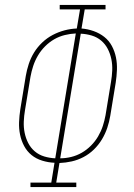

<svg xmlns="http://www.w3.org/2000/svg" viewBox="-20 -755 540 775"><path d="M103 0V-18H187L200 -98Q175 -99 150.5 -106.5Q126 -114 107.5 -129Q89 -144 77.5 -165.5Q66 -187 61 -211.5Q56 -236 57 -262Q58 -288 62 -314L84 -448Q88 -472 96 -496.5Q104 -521 117.5 -543Q131 -565 150.5 -583.5Q170 -602 193 -614Q216 -626 240.5 -632.5Q265 -639 290 -640L303 -717H221V-735H406V-717H322L309 -640Q334 -638 358 -629.5Q382 -621 401 -606Q420 -591 431.5 -569.5Q443 -548 448 -523.5Q453 -499 452 -473Q451 -447 447 -421L425 -287Q421 -263 413 -239Q405 -215 391.5 -192.5Q378 -170 359 -151.5Q340 -133 317 -121Q294 -109 269.5 -103.5Q245 -98 220 -97L207 -18H288V0ZM203 -116 286 -620Q264 -619 241.5 -613.5Q219 -608 199 -596.5Q179 -585 162 -568Q145 -551 133 -530.5Q121 -510 114 -488.5Q107 -467 103 -445L81 -311Q77 -288 76 -264.5Q75 -241 79.5 -219Q84 -197 94 -177.5Q104 -158 120.5 -144Q137 -130 158.5 -123.5Q180 -117 203 -116ZM223 -116Q245 -116 267.5 -121.5Q290 -127 310 -138.5Q330 -150 347 -167Q364 -184 376 -204.5Q388 -225 395 -246.5Q402 -268 406 -290L428 -424Q432 -447 433 -470.5Q434 -494 429.5 -516Q425 -538 415 -557.5Q405 -577 388.5 -591Q372 -605 350.5 -611.5Q329 -618 306 -619Z"/></svg>

Font: Iosevka Curly Slab ThObl
Style: Regular
Weight: 100
Italic angle: -9°
Monospace: yes
Designer: Belleve Invis
Foundry: Belleve Invis
Version: Version 11.0.0; ttfautohint (v1.8.3)